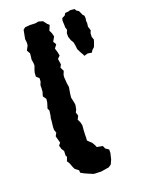

<svg xmlns="http://www.w3.org/2000/svg" viewBox="-138 -777 635 852"><g transform="rotate(-20 179.5 -351.5)"><path d="M160 8 152 7 131 -2 113 -10 99 -18 98 -30 82 -42 77 -52 69 -73 61 -86 68 -104 64 -112 65 -133 57 -145 52 -163 61 -174 52 -207 60 -221 55 -236V-250L58 -274L59 -290L62 -301L65 -324L60 -335L65 -351L68 -361L70 -377L59 -393L65 -414L66 -431V-443L72 -458L73 -474L60 -486L61 -504L65 -518L71 -534V-543L68 -564L70 -580L71 -592L62 -608L73 -629L74 -641L72 -659L76 -679L80 -700L90 -708L113 -710L139 -709L154 -712L174 -706L187 -689L196 -681L186 -657L193 -642L197 -626L185 -605L194 -590L182 -574L188 -554L191 -538L179 -526L183 -499L176 -486L185 -468L178 -451L177 -439L178 -427L179 -412L182 -392L177 -363L175 -345L178 -331L181 -317L182 -308L178 -287L172 -276L177 -259L169 -243L176 -229L180 -213L178 -190L177 -170V-158L176 -142L183 -135L194 -125L203 -110L207 -100L234 -95L240 -81L255 -71V-55L248 -26L239 -6L226 3L195 8L189 9ZM259 -690 273 -697 279 -707 294 -708 303 -711 324 -709 329 -700 339 -694 346 -679 348 -674 355 -666 356 -653 354 -643 355 -631 353 -615 359 -596 354 -585 353 -567 358 -553 355 -542 347 -521 336 -511 330 -501 311 -504 294 -499 290 -508 284 -518 277 -532 274 -538 272 -557 269 -572 261 -585 255 -603V-620L261 -634L257 -647V-657L256 -679Z"/></g></svg>

Font: Winky Rough Medium
Style: Regular
Weight: 500
Designer: Simon Atzbach
Foundry: typofactur
Version: Version 1.206; ttfautohint (v1.8.4.7-5d5b)